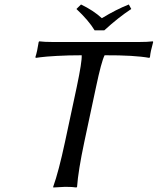

<svg xmlns="http://www.w3.org/2000/svg" viewBox="-20 -832 702 855"><path d="M401.4 -696.8Q375 -740.7 320.3 -792L340.8 -812Q395 -786.1 433.6 -751Q498.5 -790.5 553.7 -812L564.5 -792Q507.3 -754.4 444.3 -696.8ZM321.8 -444.8Q345.7 -558.6 343.8 -585.9Q284.2 -585.9 232.9 -583Q181.6 -580.1 160.2 -577.1L139.2 -574.2L137.7 -578.1Q145.5 -601.1 152.3 -645L154.8 -647.9Q178.2 -645 213.9 -645H600.1Q636.2 -645 660.6 -647.9L662.1 -645Q649.9 -602.1 647.9 -578.1L645 -574.2Q579.6 -586.4 445.8 -585.9Q431.6 -558.1 407.7 -444.8L355.5 -200.2Q328.1 -70.8 323.2 0L320.3 2.9Q303.7 0 270 0L217.3 2.9L216.8 0Q241.2 -67.9 269.5 -200.2Z"/></svg>

Font: Linux Biolinum
Style: Italic
Weight: 400
Italic angle: -12°
Designer: Philipp H. Poll
Foundry: Philipp H. Poll
Version: Version 1.1.3 ; ttfautohint (v0.9)